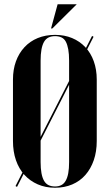

<svg xmlns="http://www.w3.org/2000/svg" viewBox="-20 -873 515 903"><path d="M41 -210Q41 -160 55 -119.5Q69 -79 95 -50.5Q121 -22 157.5 -6Q194 10 239 10Q283 10 319.5 -5.5Q356 -21 381.5 -50Q407 -79 421 -119.5Q435 -160 435 -210V-499Q435 -546 421 -585Q407 -624 381 -651.5Q355 -679 319 -694Q283 -709 239 -709Q194 -709 157.5 -694Q121 -679 95 -651Q69 -623 55 -584.5Q41 -546 41 -499ZM171 -588Q171 -618 175 -640Q179 -662 187 -676Q195 -690 208 -696.5Q221 -703 239 -703Q256 -703 269 -697Q282 -691 289.5 -677Q297 -663 301 -641Q305 -619 305 -588V-111Q305 -80 301 -58.5Q297 -37 289 -23Q281 -9 268.5 -2.5Q256 4 239 4Q221 4 208 -2.5Q195 -9 187 -23Q179 -37 175 -59Q171 -81 171 -111ZM53 2 60 6 420 -700 413 -704ZM226 -739 341 -853H251L220 -739Z"/></svg>

Font: Moniqa Black
Style: Regular
Weight: 900
Designer: Rajesh Rajput
Foundry: Rajesh Rajput
Version: Version 1.000